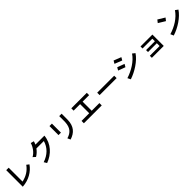

<svg xmlns="http://www.w3.org/2000/svg" viewBox="845 -3523 6311 6311"><g transform="rotate(-45 4000.0 -367.5)"><path d="M190 -730V40C487 20 724 -122 865 -325L781 -390C664 -224 503 -128 304 -85V-730Z M1246 -44 1307 55C1609 -57 1846 -300 1880 -645H1462C1480 -683 1494 -722 1504 -760L1391 -790C1353 -651 1243 -495 1105 -421L1190 -344C1272 -391 1342 -458 1396 -533H1742C1674 -297 1501 -128 1246 -44Z M2352 -49 2398 55C2642 -22 2780 -177 2789 -466C2790 -496 2790 -537 2790 -575V-755H2678L2679 -601C2679 -558 2679 -516 2677 -476C2664 -232 2560 -109 2352 -49ZM2220 -330H2334V-750H2220Z M3140 -655V-547H3442V-124H3085V-15H3915V-124H3558V-547H3860V-655Z M4105 -416V-304H4895V-416Z M5145 -52 5198 55C5459 -30 5773 -228 5915 -445L5826 -517C5681 -300 5408 -135 5145 -52ZM5105 -444C5188 -416 5271 -386 5354 -352L5411 -450C5328 -484 5245 -514 5162 -542ZM5177 -685C5263 -654 5350 -620 5436 -583L5493 -681C5407 -718 5320 -752 5234 -783Z M6231 -271V-180H6641V-51H6186V44H6739V-484H6186V-390H6641V-271Z M7204 -720 7130 -626C7209 -581 7289 -532 7367 -481L7441 -575C7363 -626 7283 -675 7204 -720ZM7165 -75 7213 35C7484 -50 7783 -243 7925 -460L7831 -528C7686 -311 7438 -158 7165 -75Z"/></g></svg>

Font: KT Kiyosuna Sans Bold
Style: Regular
Weight: 700
Designer: [Zen Kaku Gothic] Yoshimichi Ohira
Version: Version 1.010;Glyphs 3.1.2 (3151)